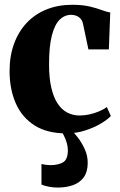

<svg xmlns="http://www.w3.org/2000/svg" viewBox="-20 -560 515 822"><path d="M263.5 11Q181.5 11 127.8 -23.2Q74 -57.5 47.5 -117.8Q21 -178 21 -255.5Q21 -320 40 -372.2Q59 -424.5 94.2 -462Q129.5 -499.5 179 -519.5Q228.5 -539.5 289 -539.5Q333.5 -539.5 363.8 -532.2Q394 -525 415.2 -517Q436.5 -509 452 -506.5L446 -348.5H358.5L335.5 -457.5Q333 -470 325.8 -478.8Q318.5 -487.5 308 -492Q297.5 -496.5 285 -496.5Q256.5 -496.5 235.2 -475.5Q214 -454.5 202 -408Q190 -361.5 190 -284Q190 -226.5 199.5 -185.2Q209 -144 226.2 -117.5Q243.5 -91 267.8 -78.2Q292 -65.5 320.5 -65.5Q341.5 -65.5 363 -70.2Q384.5 -75 404 -83.2Q423.5 -91.5 437.5 -101.5L454.5 -63.5Q441.5 -49 412.5 -31.5Q383.5 -14 345 -1.5Q306.5 11 263.5 11ZM226.5 243Q209 243 190 239.5Q171 236 157.5 230V142Q167 144.5 178.2 145.8Q189.5 147 196 147Q228.5 147 249.5 135.2Q270.5 123.5 270.5 83Q270.5 67 265.5 50.5Q260.5 34 253.2 19.8Q246 5.5 239 -2.5L268 -6.5L285 -2.5Q297 7.5 313.5 29Q330 50.5 343 79Q356 107.5 355.5 139.5Q355 176.5 338.5 199.2Q322 222 293 232.5Q264 243 226.5 243Z"/></svg>

Font: Merriweather 96pt ExtraBold
Style: Regular
Weight: 800
Version: Version 2.100